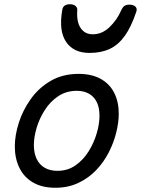

<svg xmlns="http://www.w3.org/2000/svg" viewBox="-20 -868 666 907"><path d="M241 19Q179 19 136 -6Q93 -31 71.5 -75.5Q50 -120 50 -176Q50 -229 69 -288.5Q88 -348 125.5 -400.5Q163 -453 219.5 -486Q276 -519 351 -519Q413 -519 455.5 -495.5Q498 -472 519.5 -429.5Q541 -387 541 -331Q541 -291 529.5 -243.5Q518 -196 494.5 -149.5Q471 -103 435 -65Q399 -27 350.5 -4Q302 19 241 19ZM251 -61Q300 -61 337 -87Q374 -113 399 -153.5Q424 -194 437 -238.5Q450 -283 450 -321Q450 -360 437 -386Q424 -412 400 -425.5Q376 -439 343 -439Q293 -439 255 -413.5Q217 -388 191.5 -348Q166 -308 153 -264Q140 -220 140 -183Q140 -144 153.5 -116.5Q167 -89 192 -75Q217 -61 251 -61ZM403 -618Q327 -618 292 -670.5Q257 -723 274 -820Q276 -835 285.5 -841.5Q295 -848 311 -848Q327 -848 336.5 -840Q346 -832 345 -820Q341 -765 361 -735.5Q381 -706 418 -706Q462 -706 497 -739.5Q532 -773 551 -816Q559 -834 567.5 -840Q576 -846 591 -846Q610 -846 619.5 -837Q629 -828 624 -813Q600 -741 569.5 -698.5Q539 -656 498.5 -637Q458 -618 403 -618Z"/></svg>

Font: Playwrite IN
Style: Regular
Weight: 400
Designer: Veronika Burian, José Scaglione
Foundry: TypeTogether
Version: Version 1.002